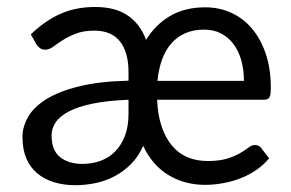

<svg xmlns="http://www.w3.org/2000/svg" viewBox="-20 -536 856 564"><path d="M583 -514.5Q624 -514.5 659.2 -498.5Q694.5 -482.5 720.2 -452Q746 -421.5 760.8 -377.8Q775.5 -334 775.5 -278Q775.5 -257.5 771.5 -250.2Q767.5 -243 755 -243H441.5Q443.5 -197.5 455 -163.8Q466.5 -130 485.8 -107.5Q505 -85 531.2 -74Q557.5 -63 590 -63Q624.5 -63 647.5 -70.2Q670.5 -77.5 685.8 -86.5Q701 -95.5 710.5 -102.8Q720 -110 728 -110Q735 -110 739.5 -107.8Q744 -105.5 747 -101.5L770.5 -71Q754 -51 732.2 -36.2Q710.5 -21.5 685.8 -12Q661 -2.5 634.5 2.2Q608 7 582 7Q523.5 7 475.8 -21.2Q428 -49.5 400.5 -107.5Q387 -76.5 365.2 -54.5Q343.5 -32.5 317 -18.5Q290.5 -4.5 260.8 1.8Q231 8 201.5 8Q167 8 138.5 -0.8Q110 -9.5 89.2 -27Q68.5 -44.5 57.2 -71Q46 -97.5 46 -133.5Q46 -163.5 62.5 -192.5Q79 -221.5 115.8 -244.5Q152.5 -267.5 212 -282.2Q271.5 -297 357.5 -299V-324Q357.5 -383 332.2 -414.5Q307 -446 257.5 -446Q225 -446 202.8 -437.2Q180.5 -428.5 164.2 -418Q148 -407.5 136.2 -398.8Q124.5 -390 113 -390Q104 -390 97.2 -394.8Q90.5 -399.5 86.5 -406.5L70.5 -435Q112.5 -475.5 157.8 -495.5Q203 -515.5 259.5 -515.5Q319.5 -515.5 356 -490Q392.5 -464.5 409 -419Q436 -463 479.2 -488.8Q522.5 -514.5 583 -514.5ZM357.5 -243Q296 -240.5 253 -231.8Q210 -223 183 -209Q156 -195 143.8 -177Q131.5 -159 131.5 -138Q131.5 -94.5 156.5 -74.5Q181.5 -54.5 222 -54.5Q250.5 -54.5 275.2 -63.5Q300 -72.5 318.2 -91Q336.5 -109.5 347 -137Q357.5 -164.5 357.5 -201.5ZM579.5 -449Q549 -449 525 -438.8Q501 -428.5 483.8 -409Q466.5 -389.5 456.2 -361.5Q446 -333.5 442.5 -298.5H696.5Q696.5 -331 688.8 -358.8Q681 -386.5 666 -406.5Q651 -426.5 629.2 -437.8Q607.5 -449 579.5 -449Z"/></svg>

Font: Lato TR
Style: Regular
Weight: 400
Designer: Lukasz Dziedzic
Foundry: tyPoland Lukasz Dziedzic
Version: Version 1.104 2013